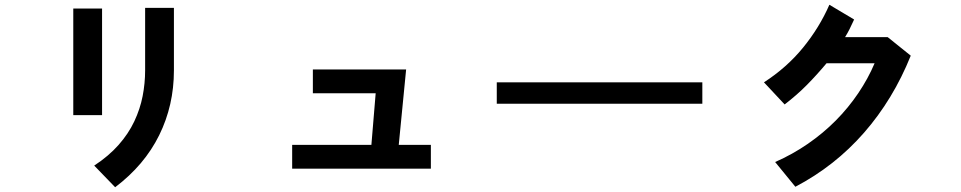

<svg xmlns="http://www.w3.org/2000/svg" viewBox="-20 -703 4040 807"><path d="M409 -219H288V-667H409ZM711 -407Q711 -260 649 -134.5Q587 -9 464 84L376 -7Q437 -47 478.5 -94Q520 -141 544.5 -193Q569 -245 579.5 -299Q590 -353 590 -407V-670H711Z M1791 6H1208V-94H1541L1559 -311H1295V-411H1687L1656 -94H1791Z M2932 -267H2068V-357H2932Z M3808 -469Q3734 -285 3611.5 -145Q3489 -5 3323 82L3238 -22Q3311 -54 3375.5 -98.5Q3440 -143 3493 -196.5Q3546 -250 3587.5 -311.5Q3629 -373 3656 -437H3454Q3413 -388 3371.5 -346Q3330 -304 3278 -264L3191 -357Q3287 -419 3355.5 -503Q3424 -587 3466 -683L3570 -621Q3558 -595 3550.5 -580Q3543 -565 3532 -547H3711Z"/></svg>

Font: NanumGothicCoding
Style: Bold
Weight: 700
Monospace: yes
Designer: Kwon Bruce; Nicolas Noh; Sung-woo Choi; Go-un Cha; Soo-hyun Park;
Foundry: NHN Corporation
Version: Version 2.000;PS 1;hotconv 1.0.49;makeotf.lib2.0.14853